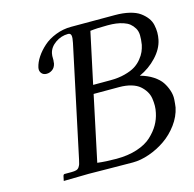

<svg xmlns="http://www.w3.org/2000/svg" viewBox="-97 -744 853 845"><g transform="rotate(-15 329.5 -321.5)"><path d="M376 -606 326.2 -373H405.3Q441.9 -373 471.4 -380.9Q501 -388.7 519 -400.1Q537.1 -411.6 550 -427.7Q563 -443.8 569.1 -458Q575.2 -472.2 578.6 -487.8Q582.5 -512.7 582 -531.2Q581.5 -549.8 573.2 -563.5Q564.9 -577.1 554 -585.9Q543 -594.7 526.6 -600.1Q510.3 -605.5 493.4 -607.7Q476.6 -609.9 456.5 -609.9Q407.2 -609.9 376 -606ZM317.9 -334 254.9 -37.1Q293 -32.2 341.8 -32.2Q394.5 -32.2 435.8 -45.7Q477.1 -59.1 502 -82.3Q526.9 -105.5 541 -130.1Q555.2 -154.8 561 -183.1Q564.5 -198.7 564.7 -214.4Q564.9 -230 562.3 -247.6Q559.6 -265.1 550.5 -280Q541.5 -294.9 527.1 -307.4Q512.7 -319.8 488.8 -326.9Q464.8 -334 434.1 -334ZM113.3 -509.8Q118.2 -531.7 133.3 -554.7Q148.4 -577.6 171.4 -598.1Q194.3 -618.7 228 -631.8Q261.7 -645 298.3 -645H499Q535.6 -645 564.5 -637.9Q593.3 -630.9 610.6 -618.4Q627.9 -606 639.4 -590.8Q650.9 -575.7 654.8 -557.6Q658.7 -539.6 658.7 -523.2Q658.7 -506.8 655.3 -490.2Q647 -450.2 613.5 -414.6Q580.1 -378.9 535.2 -358.9Q568.8 -349.6 593.3 -333.5Q617.7 -317.4 629.9 -299.1Q642.1 -280.8 648.9 -259.8Q655.8 -238.8 654.5 -219.5Q653.3 -200.2 650.9 -183.1Q642.6 -143.6 616.7 -108.4Q590.8 -73.2 556.6 -49.6Q522.5 -25.9 482.9 -12Q443.4 2 406.7 2Q363.3 2 293.9 1Q224.6 0 206.1 0L91.8 2L96.2 -19Q98.1 -26.9 103.5 -26.9H134.8Q148.4 -26.9 156.7 -29.3Q165 -31.7 169.7 -38.8Q174.3 -45.9 176.3 -51.8Q178.2 -57.1 181.2 -71.8L288.1 -574.2Q293 -597.2 291 -607.4Q288.6 -618.2 277.3 -618.2Q245.6 -618.2 219.2 -599.6Q192.9 -581.1 187 -554.2Q184.6 -543.5 185.5 -529.8Q185.5 -527.3 185.5 -523.4L184.6 -515.6Q184.6 -512.2 184.1 -508.8Q180.2 -490.7 168 -481.9Q155.8 -473.1 141.6 -473.1Q126 -473.1 117.9 -483.9Q109.9 -494.6 113.3 -509.8Z"/></g></svg>

Font: Linux Biolinum G
Style: Italic
Weight: 400
Italic angle: -12°
Designer: Philipp H. Poll
Foundry: Philipp H. Poll
Version: Version 0.5.1